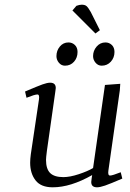

<svg xmlns="http://www.w3.org/2000/svg" viewBox="-20 -800 560 827"><path d="M87.9 -405.8Q142.6 -429.2 163.1 -436.5Q183.6 -443.8 195.8 -443.8Q220.2 -443.8 220.2 -420.9Q220.2 -419.4 219.7 -416.7Q219.2 -414.1 218.8 -409.4Q218.3 -404.8 217.8 -401.9L182.1 -150.9Q178.2 -120.6 178.2 -111.8Q178.2 -71.8 196.3 -54.4Q214.4 -37.1 252.9 -37.1Q281.2 -37.1 319.6 -49.8Q357.9 -62.5 380.9 -76.2L432.1 -434.1L498 -439L496.1 -411.1L446.8 -64.9Q443.8 -43.9 454.1 -43.9Q464.4 -43.9 500 -58.1L506.8 -30.8Q454.6 -8.3 432.6 -0.7Q410.6 6.8 397.9 6.8Q373 6.8 373 -16.1Q373 -19.5 375 -33.2L377 -45.9Q284.2 6.8 207 6.8Q156.2 6.8 133.1 -23.2Q109.9 -53.2 109.9 -99.1Q109.9 -114.7 112.8 -136.2L147.9 -372.1Q150.9 -393.1 141.1 -393.1Q129.9 -393.1 94.2 -378.9ZM223.1 -558.1Q223.1 -582 237.8 -599.6Q252.4 -617.2 274.9 -617.2Q291 -617.2 302.5 -606.2Q314 -595.2 314 -576.2Q314 -551.3 298.8 -534.2Q283.7 -517.1 259.8 -517.1Q244.1 -517.1 233.6 -529.8Q223.1 -542.5 223.1 -558.1ZM292 -754.9 309.1 -774.9Q322.3 -779.8 332 -779.8Q345.7 -779.8 352.8 -773.7Q359.9 -767.6 371.1 -748L410.2 -669.9L391.1 -655.8ZM380.9 -558.1Q380.9 -581.5 396.2 -599.4Q411.6 -617.2 434.1 -617.2Q450.2 -617.2 461.7 -606.2Q473.1 -595.2 473.1 -576.2Q473.1 -551.8 457.5 -534.4Q441.9 -517.1 418 -517.1Q402.3 -517.1 391.6 -529.8Q380.9 -542.5 380.9 -558.1Z"/></svg>

Font: Dehuti
Style: Italic
Weight: 400
Version: Version 1.2